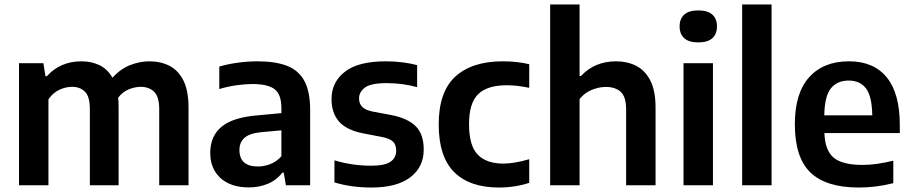

<svg xmlns="http://www.w3.org/2000/svg" viewBox="-20 -828 4074 858"><path d="M65 0V-545.5H174L183 -487.5H189.5Q249.5 -554 344.5 -554Q388.5 -554 424.5 -536.8Q460.5 -519.5 482.5 -480.5Q518.5 -520.5 561.8 -537.2Q605 -554 647.5 -554Q698 -554 737.5 -533.8Q777 -513.5 799.8 -468Q822.5 -422.5 822.5 -347V0H691.5V-340Q691.5 -396.5 668.5 -418.2Q645.5 -440 609 -440Q583.5 -440 556 -429Q528.5 -418 508 -391.5Q510 -372.5 510 -351V0H381.5V-340Q381.5 -396.5 359.8 -418.2Q338 -440 302 -440Q274 -440 245.2 -426.8Q216.5 -413.5 196.5 -384V0Z M1092.5 9.5Q1011 9.5 965.2 -32.5Q919.5 -74.5 919.5 -145Q919.5 -220 970.8 -262.2Q1022 -304.5 1136 -313L1237.5 -322.5V-344Q1237.5 -406.5 1207 -429.5Q1176.5 -452.5 1107.5 -452.5Q1076 -452.5 1036.8 -447Q997.5 -441.5 960 -430V-530.5Q998.5 -542 1044.2 -548Q1090 -554 1130 -554Q1210.5 -554 1262.8 -533.8Q1315 -513.5 1340.5 -465.8Q1366 -418 1366 -336V0H1257.5L1248 -56.5H1241.5Q1216 -23 1177 -6.8Q1138 9.5 1092.5 9.5ZM1050 -157.5Q1050 -84 1133 -84Q1160 -84 1187.5 -94.5Q1215 -105 1237.5 -129.5V-245.5L1148.5 -237.5Q1096 -232.5 1073 -212.5Q1050 -192.5 1050 -157.5Z M1641 10Q1548.5 10 1474.5 -13V-111.5Q1554 -87.5 1639.5 -87.5Q1699.5 -87.5 1725 -105.2Q1750.5 -123 1750.5 -154.5Q1750.5 -181 1736.5 -194.8Q1722.5 -208.5 1689 -215.5L1605.5 -231.5Q1529.5 -246 1495.5 -284.2Q1461.5 -322.5 1461.5 -385.5Q1461.5 -460.5 1521 -507.2Q1580.5 -554 1704 -554Q1742 -554 1778 -549.5Q1814 -545 1844 -537V-438.5Q1779.5 -456.5 1708 -456.5Q1636.5 -456.5 1610.5 -436.5Q1584.5 -416.5 1584.5 -388.5Q1584.5 -365.5 1598 -351Q1611.5 -336.5 1645 -329.5L1728 -314Q1802 -299.5 1837.8 -263.8Q1873.5 -228 1873.5 -160Q1873.5 -81 1813.2 -35.5Q1753 10 1641 10Z M2209 10Q2079.5 10 2010 -58.5Q1940.5 -127 1940.5 -272Q1940.5 -418 2015 -486Q2089.5 -554 2227 -554Q2291.5 -554 2345 -541V-435.5Q2291.5 -447 2244 -447Q2157.5 -447 2116.8 -407.2Q2076 -367.5 2076 -273.5Q2076 -177 2114.8 -137Q2153.5 -97 2229 -97Q2278 -97 2345 -116.5V-11Q2282 10 2209 10Z M2438.5 0V-808H2570V-488.5H2576.5Q2637 -554 2733.5 -554Q2783 -554 2823 -533.8Q2863 -513.5 2886.2 -468Q2909.5 -422.5 2909.5 -347.5V0H2778V-339Q2778 -396 2753.5 -417.8Q2729 -439.5 2688 -439.5Q2657 -439.5 2624.8 -426.5Q2592.5 -413.5 2570 -385.5V0Z M3034.5 0V-545.5H3166V0ZM3100.5 -638.5Q3058.5 -638.5 3037.8 -657.2Q3017 -676 3017 -710Q3017 -744 3037.8 -762.8Q3058.5 -781.5 3100.5 -781.5Q3142.5 -781.5 3163.2 -762.8Q3184 -744 3184 -710Q3184 -676 3163.2 -657.2Q3142.5 -638.5 3100.5 -638.5Z M3296.5 0V-808H3428V0Z M3817 10Q3672 10 3602 -56.8Q3532 -123.5 3532 -273Q3532 -411.5 3595.8 -482.8Q3659.5 -554 3774 -554Q3884 -554 3942.5 -482.5Q4001 -411 4001 -269V-233.5H3664Q3667 -154.5 3706.2 -122.8Q3745.5 -91 3835 -91Q3866.5 -91 3901 -96Q3935.5 -101 3972 -110V-9.5Q3930 1 3892.2 5.5Q3854.5 10 3817 10ZM3772.5 -468Q3722 -468 3693.5 -433.8Q3665 -399.5 3663.5 -312.5H3878Q3876.5 -399 3849.5 -433.5Q3822.5 -468 3772.5 -468Z"/></svg>

Font: Encode Sans SmBold
Style: Regular
Weight: 600
Designer: Multiple Designers
Foundry: Impallari Type
Version: Version 3.002; ttfautohint (v1.8.3) -l 8 -r 50 -G 200 -x 14 